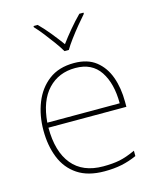

<svg xmlns="http://www.w3.org/2000/svg" viewBox="-115 -844 771 935"><g transform="rotate(-15 270.0 -376.5)"><path d="M296 10Q213 10 160.5 -25Q108 -60 83.5 -121Q59 -182 59 -259Q59 -334 84 -397.5Q109 -461 159.5 -499.5Q210 -538 287 -538Q355 -538 397 -505Q439 -472 459 -416.5Q479 -361 479 -291V-266H86Q86 -145 139.5 -80Q193 -15 296 -15Q344 -15 378.5 -22Q413 -29 459 -50V-23Q421 -6 382.5 2Q344 10 296 10ZM87 -291H452Q452 -391 411.5 -452Q371 -513 287 -513Q203 -513 149.5 -456.5Q96 -400 87 -291ZM258 -606Q246 -627 226 -654.5Q206 -682 184.5 -709.5Q163 -737 144 -757V-763H165Q193 -735 220.5 -701Q248 -667 269 -638Q290 -667 318.5 -701Q347 -735 375 -763H396V-757Q378 -737 355.5 -709.5Q333 -682 312.5 -654.5Q292 -627 280 -606Z"/></g></svg>

Font: Noto Sans Symbols Thin
Style: Regular
Weight: 250
Version: Version 2.002